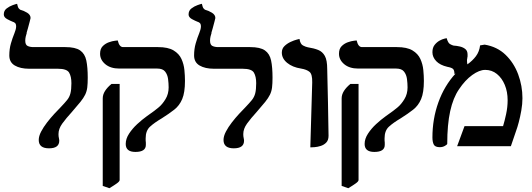

<svg xmlns="http://www.w3.org/2000/svg" viewBox="-28 -770 2799 1011"><path d="M105 -556Q105 -534 117.5 -528Q130 -522 148 -522H316Q369 -522 394 -504.5Q419 -487 426.5 -451.5Q434 -416 434 -361Q434 -330 431.5 -309.5Q429 -289 420.5 -271.5Q412 -254 395.5 -233.5Q379 -213 351 -181Q320 -147 300 -119.5Q280 -92 280 -64Q280 -57 280.5 -52.5Q281 -48 282 -44Q283 -40 283.5 -35.5Q284 -31 284 -29Q284 11 230 11Q176 11 176 -33Q176 -53 188.5 -77Q201 -101 220 -125.5Q239 -150 258.5 -171Q278 -192 291 -205Q313 -228 325.5 -243.5Q338 -259 343 -279Q348 -299 348 -332Q348 -367 336 -387.5Q324 -408 277 -408H126Q79 -408 50 -425Q21 -442 21 -478Q21 -512 29.5 -541.5Q38 -571 48 -595Q51 -602 54 -612.5Q57 -623 57 -630Q57 -644 51 -649Q45 -654 40 -655Q27 -660 9.5 -669.5Q-8 -679 -8 -694Q-8 -714 7 -725.5Q22 -737 39 -743Q56 -749 62 -750Q66 -731 71 -725.5Q76 -720 78 -719Q97 -714 115 -703Q133 -692 133 -675Q133 -674 128.5 -656.5Q124 -639 119 -621Q114 -603 112 -597H113Q110 -589 107.5 -577.5Q105 -566 105 -556Z M739 -42V-30Q740 -25 740 -19Q740 -13 740 -7Q740 30 685 30Q634 30 634 -12Q634 -39 651.5 -66Q669 -93 694.5 -116.5Q720 -140 745 -158Q770 -176 784 -186Q790 -190 808.5 -205.5Q827 -221 843.5 -248Q860 -275 860 -310Q860 -331 857 -354Q854 -377 841.5 -393Q829 -409 800 -409H600Q554 -409 526.5 -432Q499 -455 499 -487Q499 -513 513 -527Q527 -541 545.5 -547.5Q564 -554 578 -555.5Q592 -557 592 -557Q600 -522 620 -522H804Q857 -522 886 -504.5Q915 -487 927.5 -459.5Q940 -432 943 -401.5Q946 -371 946 -344Q946 -283 931.5 -248.5Q917 -214 889.5 -192.5Q862 -171 824 -147Q785 -124 762 -103Q739 -82 739 -42ZM548 221 513 209V-252Q513 -272 525 -291Q537 -310 559 -328H602V178Q602 185 587.5 195.5Q573 206 548 221Z M1078 -556Q1078 -534 1090.5 -528Q1103 -522 1121 -522H1289Q1342 -522 1367 -504.5Q1392 -487 1399.5 -451.5Q1407 -416 1407 -361Q1407 -330 1404.5 -309.5Q1402 -289 1393.5 -271.5Q1385 -254 1368.5 -233.5Q1352 -213 1324 -181Q1293 -147 1273 -119.5Q1253 -92 1253 -64Q1253 -57 1253.5 -52.5Q1254 -48 1255 -44Q1256 -40 1256.5 -35.5Q1257 -31 1257 -29Q1257 11 1203 11Q1149 11 1149 -33Q1149 -53 1161.5 -77Q1174 -101 1193 -125.5Q1212 -150 1231.5 -171Q1251 -192 1264 -205Q1286 -228 1298.5 -243.5Q1311 -259 1316 -279Q1321 -299 1321 -332Q1321 -367 1309 -387.5Q1297 -408 1250 -408H1099Q1052 -408 1023 -425Q994 -442 994 -478Q994 -512 1002.5 -541.5Q1011 -571 1021 -595Q1024 -602 1027 -612.5Q1030 -623 1030 -630Q1030 -644 1024 -649Q1018 -654 1013 -655Q1000 -660 982.5 -669.5Q965 -679 965 -694Q965 -714 980 -725.5Q995 -737 1012 -743Q1029 -749 1035 -750Q1039 -731 1044 -725.5Q1049 -720 1051 -719Q1070 -714 1088 -703Q1106 -692 1106 -675Q1106 -674 1101.5 -656.5Q1097 -639 1092 -621Q1087 -603 1085 -597H1086Q1083 -589 1080.5 -577.5Q1078 -566 1078 -556Z M1606 6 1616 -336Q1617 -379 1602 -391.5Q1587 -404 1557 -409Q1512 -416 1484 -439Q1456 -462 1456 -493Q1456 -514 1470 -527.5Q1484 -541 1502.5 -549.5Q1521 -558 1535 -561.5Q1549 -565 1549 -565Q1553 -538 1567.5 -530.5Q1582 -523 1593 -521Q1625 -516 1647.5 -507Q1670 -498 1682.5 -475.5Q1695 -453 1695 -406Q1697 -318 1699 -230Q1701 -142 1702 -55Q1702 -32 1690 -19.5Q1678 -7 1660.5 -1.5Q1643 4 1627.5 5Q1612 6 1606 6Z M1997 -42V-30Q1998 -25 1998 -19Q1998 -13 1998 -7Q1998 30 1943 30Q1892 30 1892 -12Q1892 -39 1909.5 -66Q1927 -93 1952.5 -116.5Q1978 -140 2003 -158Q2028 -176 2042 -186Q2048 -190 2066.5 -205.5Q2085 -221 2101.5 -248Q2118 -275 2118 -310Q2118 -331 2115 -354Q2112 -377 2099.5 -393Q2087 -409 2058 -409H1858Q1812 -409 1784.5 -432Q1757 -455 1757 -487Q1757 -513 1771 -527Q1785 -541 1803.5 -547.5Q1822 -554 1836 -555.5Q1850 -557 1850 -557Q1858 -522 1878 -522H2062Q2115 -522 2144 -504.5Q2173 -487 2185.5 -459.5Q2198 -432 2201 -401.5Q2204 -371 2204 -344Q2204 -283 2189.5 -248.5Q2175 -214 2147.5 -192.5Q2120 -171 2082 -147Q2043 -124 2020 -103Q1997 -82 1997 -42ZM1806 221 1771 209V-252Q1771 -272 1783 -291Q1795 -310 1817 -328H1860V178Q1860 185 1845.5 195.5Q1831 206 1806 221Z M2500 -531 2524 -535Q2590 -524 2634 -481.5Q2678 -439 2700.5 -378.5Q2723 -318 2723 -253Q2723 -222 2717 -188Q2711 -154 2703.5 -126Q2696 -98 2691 -85Q2684 -65 2676.5 -42.5Q2669 -20 2662 0H2379L2418 -106H2621Q2629 -132 2637 -169Q2645 -206 2645 -242Q2645 -287 2630 -323Q2615 -359 2588.5 -380.5Q2562 -402 2527 -402Q2496 -402 2458.5 -375Q2421 -348 2389 -300Q2358 -255 2342.5 -184.5Q2327 -114 2327 -13Q2327 -9 2315 -2Q2303 5 2288 5Q2263 5 2256 -9Q2249 -23 2249 -46Q2249 -144 2280.5 -231.5Q2312 -319 2371 -383L2365 -380Q2365 -400 2357.5 -407Q2350 -414 2328 -418Q2289 -427 2269 -448Q2249 -469 2249 -495Q2249 -519 2260.5 -533.5Q2272 -548 2286.5 -556Q2301 -564 2312.5 -566.5Q2324 -569 2324 -569Q2331 -544 2341.5 -538Q2352 -532 2360 -530Q2377 -529 2394 -525Q2411 -521 2422.5 -511.5Q2434 -502 2434 -483Q2434 -478 2434 -473.5Q2434 -469 2432 -464L2433 -465Q2432 -462 2431.5 -459Q2431 -456 2431 -452Q2431 -447 2431.5 -441.5Q2432 -436 2433 -431Q2460 -450 2478 -474Q2496 -498 2500 -531Z"/></svg>

Font: Libertinus Serif SemiBold
Style: Regular
Weight: 600
Designer: Philipp H. Poll, Khaled Hosny
Foundry: Caleb Maclennan
Version: Version 7.051;RELEASE